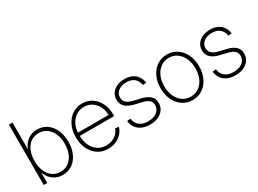

<svg xmlns="http://www.w3.org/2000/svg" viewBox="-36 -1362 2695 2005"><g transform="rotate(-30 1311.5 -359.0)"><path d="M303.2 9.8Q258.3 9.8 221.9 -7.1Q185.5 -23.9 159.9 -53Q134.3 -82 121.1 -118.2H118.2V0H75.7V-727.5H119.1V-408.7H121.1Q133.8 -445.3 159.2 -474.1Q184.6 -502.9 221.4 -520Q258.3 -537.1 303.2 -537.1Q368.7 -537.1 418.5 -502.7Q468.3 -468.3 496.6 -406.5Q524.9 -344.7 524.9 -263.7Q524.9 -182.6 496.8 -120.8Q468.8 -59.1 418.9 -24.7Q369.1 9.8 303.2 9.8ZM298.8 -30.8Q353.5 -30.8 394.5 -60.1Q435.5 -89.4 458.5 -141.8Q481.4 -194.3 481.4 -264.2Q481.4 -333.5 458.5 -386Q435.5 -438.5 394.5 -467.5Q353.5 -496.6 298.8 -496.6Q243.7 -496.6 202.9 -467.3Q162.1 -438 139.9 -385.7Q117.7 -333.5 117.7 -264.2Q117.7 -194.8 139.9 -142.3Q162.1 -89.8 202.9 -60.3Q243.7 -30.8 298.8 -30.8Z M851.1 10.3Q779.8 10.3 726.6 -25.1Q673.3 -60.5 644 -122.6Q614.7 -184.6 614.7 -263.2Q614.7 -342.8 644.3 -404.5Q673.8 -466.3 725.8 -502Q777.8 -537.6 845.2 -537.6Q894 -537.6 935.5 -518.6Q977.1 -499.5 1007.8 -464.6Q1038.6 -429.7 1055.4 -381.3Q1072.3 -333 1072.3 -273.4V-255.4H639.2V-294.9H1047.9L1028.8 -281.7Q1028.8 -343.8 1005.6 -392.6Q982.4 -441.4 940.9 -469.2Q899.4 -497.1 845.2 -497.1Q790.5 -497.1 748.3 -468.3Q706.1 -439.5 681.9 -389.4Q657.7 -339.4 657.7 -274.9V-259.8Q657.7 -193.4 681.4 -141.6Q705.1 -89.8 748.5 -60.1Q792 -30.3 851.1 -30.3Q894 -30.3 927.7 -45.4Q961.4 -60.5 984.4 -85.7Q1007.3 -110.8 1017.6 -140.6L1059.6 -133.3Q1047.9 -93.8 1018.8 -61Q989.7 -28.3 947 -9Q904.3 10.3 851.1 10.3Z M1354.5 9.8Q1300.8 9.8 1259.8 -8.3Q1218.8 -26.4 1194.1 -60.3Q1169.4 -94.2 1163.6 -142.6L1206.1 -147Q1213.4 -90.8 1251.5 -60.3Q1289.6 -29.8 1354 -29.8Q1420.9 -29.8 1460.7 -61Q1500.5 -92.3 1500.5 -141.1Q1500.5 -179.2 1475.1 -200.9Q1449.7 -222.7 1401.9 -233.9L1314.5 -254.9Q1247.1 -271 1212.6 -304.2Q1178.2 -337.4 1178.2 -390.1Q1178.2 -434.1 1200.9 -467Q1223.6 -500 1264.2 -518.6Q1304.7 -537.1 1357.9 -537.1Q1407.7 -537.1 1445.3 -519.8Q1482.9 -502.4 1506.1 -469.7Q1529.3 -437 1536.6 -390.6L1495.1 -386.2Q1485.8 -439 1451.7 -468.5Q1417.5 -498 1357.9 -498Q1296.9 -498 1259.3 -468.3Q1221.7 -438.5 1221.7 -391.1Q1221.7 -352.5 1248 -329.6Q1274.4 -306.6 1325.7 -294.4L1412.1 -273.9Q1477.5 -257.8 1511 -226.6Q1544.4 -195.3 1544.4 -142.6Q1544.4 -96.7 1520.5 -62.5Q1496.6 -28.3 1453.6 -9.3Q1410.6 9.8 1354.5 9.8Z M1869.1 10.3Q1801.3 10.3 1748.8 -25.1Q1696.3 -60.5 1666.7 -122.3Q1637.2 -184.1 1637.2 -263.2Q1637.2 -343.3 1666.7 -405Q1696.3 -466.8 1748.8 -502.2Q1801.3 -537.6 1869.1 -537.6Q1937 -537.6 1989.3 -502.2Q2041.5 -466.8 2071.3 -405Q2101.1 -343.3 2101.1 -263.2Q2101.1 -184.1 2071.3 -122.3Q2041.5 -60.5 1989.5 -25.1Q1937.5 10.3 1869.1 10.3ZM1869.1 -30.3Q1925.8 -30.3 1968 -60.5Q2010.3 -90.8 2033.7 -143.6Q2057.1 -196.3 2057.1 -263.2Q2057.1 -330.6 2033.7 -383.3Q2010.3 -436 1968 -466.6Q1925.8 -497.1 1869.1 -497.1Q1813 -497.1 1770.5 -466.6Q1728 -436 1704.3 -383.3Q1680.7 -330.6 1680.7 -263.2Q1680.7 -196.3 1704.3 -143.6Q1728 -90.8 1770.5 -60.5Q1813 -30.3 1869.1 -30.3Z M2385.3 9.8Q2331.5 9.8 2290.5 -8.3Q2249.5 -26.4 2224.9 -60.3Q2200.2 -94.2 2194.3 -142.6L2236.8 -147Q2244.1 -90.8 2282.2 -60.3Q2320.3 -29.8 2384.8 -29.8Q2451.7 -29.8 2491.5 -61Q2531.2 -92.3 2531.2 -141.1Q2531.2 -179.2 2505.9 -200.9Q2480.5 -222.7 2432.6 -233.9L2345.2 -254.9Q2277.8 -271 2243.4 -304.2Q2209 -337.4 2209 -390.1Q2209 -434.1 2231.7 -467Q2254.4 -500 2294.9 -518.6Q2335.4 -537.1 2388.7 -537.1Q2438.5 -537.1 2476.1 -519.8Q2513.7 -502.4 2536.9 -469.7Q2560.1 -437 2567.4 -390.6L2525.9 -386.2Q2516.6 -439 2482.4 -468.5Q2448.2 -498 2388.7 -498Q2327.6 -498 2290 -468.3Q2252.4 -438.5 2252.4 -391.1Q2252.4 -352.5 2278.8 -329.6Q2305.2 -306.6 2356.4 -294.4L2442.9 -273.9Q2508.3 -257.8 2541.7 -226.6Q2575.2 -195.3 2575.2 -142.6Q2575.2 -96.7 2551.3 -62.5Q2527.3 -28.3 2484.4 -9.3Q2441.4 9.8 2385.3 9.8Z"/></g></svg>

Font: Inter 24pt ExtraLight
Style: Regular
Weight: 250
Designer: Rasmus Andersson
Foundry: rsms
Version: Version 4.001;git-66647c0bb